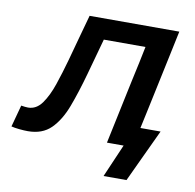

<svg xmlns="http://www.w3.org/2000/svg" viewBox="-115 -572 795 783"><g transform="rotate(10 282.0 -180.0)"><path d="M27.5 10Q12 10 -8 8Q-28 6 -41.5 2.5L-17 -88Q-9.5 -86.5 -1.2 -85.8Q7 -85 11.5 -85Q45.5 -85 68.8 -117.2Q92 -149.5 109 -199.8Q126 -250 141 -304Q154.5 -353.5 168 -402.8Q181.5 -452 194 -497H565.5Q554 -443 543 -390.2Q532 -337.5 517 -267.5L506.5 -218Q498.5 -180.5 491.5 -147.5Q484.5 -114.5 477.5 -82.5H561Q548 -55 534.8 -26.5Q521.5 2 508.5 29.5Q496 56 483.5 83Q471 110 458.5 136.5H363.5L422.5 0H353.5Q365 -54.5 375.8 -105.5Q386.5 -156.5 399.5 -218L410 -267.5Q419.5 -310.5 426.8 -345Q434 -379.5 440.5 -411.5H268Q257.5 -374 247.2 -336.2Q237 -298.5 227 -263Q205 -183.5 181.8 -122Q158.5 -60.5 122.8 -25.2Q87 10 27.5 10Z"/></g></svg>

Font: Commissioner Medium
Style: Italic
Weight: 500
Italic angle: -12°
Designer: Kostas Bartsokas
Foundry: Kostas Bartsokas
Version: Version 1.000; ttfautohint (v1.8.3)